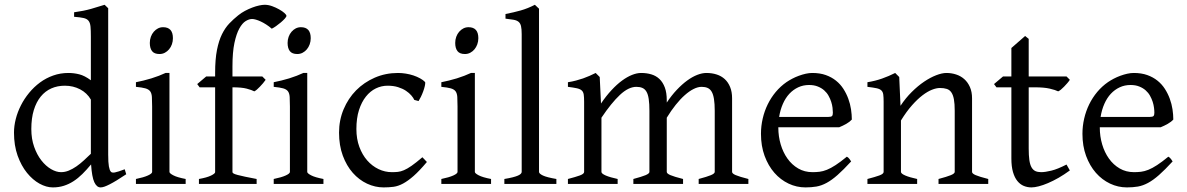

<svg xmlns="http://www.w3.org/2000/svg" viewBox="-20 -777 5015 811"><path d="M363.8 -356.4Q347.7 -384.3 318.4 -399.7Q289.1 -415 253.9 -415Q222.7 -415 196.8 -403.6Q170.9 -392.1 152.1 -369.1Q133.3 -346.2 122.8 -312Q112.3 -277.8 112.3 -231.9Q112.3 -190.4 124.3 -156.7Q136.2 -123 154.8 -99.4Q173.3 -75.7 195.6 -62.7Q217.8 -49.8 237.8 -49.8Q254.4 -49.8 270.5 -56.4Q286.6 -63 302.5 -74Q318.4 -85 333.5 -98.9Q348.6 -112.8 363.8 -127.4ZM513.2 -41Q490.7 -25.9 473.4 -15.4Q456.1 -4.9 443.1 1.7Q430.2 8.3 420.9 11.5Q411.6 14.6 404.8 14.6Q388.7 14.6 378.4 -7.3Q368.2 -29.3 364.7 -82.5Q346.2 -60.1 327.9 -42Q309.6 -23.9 290.3 -11.5Q271 1 249.5 7.8Q228 14.6 203.1 14.6Q175.8 14.6 147 -1.2Q118.2 -17.1 94 -46.9Q69.8 -76.7 54.4 -119.6Q39.1 -162.6 39.1 -216.8Q39.1 -244.6 46.6 -274.4Q54.2 -304.2 68.4 -332Q82.5 -359.9 103 -384.8Q123.5 -409.7 148.9 -428.5Q174.3 -447.3 204.6 -458Q234.9 -468.8 269 -468.8Q292 -468.8 314.7 -463.1Q337.4 -457.5 363.8 -438V-622.1Q363.8 -648.9 362.3 -664.8Q360.8 -680.7 354 -689.2Q347.2 -697.8 333 -700.9Q318.8 -704.1 293 -706.1V-725.1Q333 -730.5 364.7 -739.5Q396.5 -748.5 421.9 -756.8L437 -742.2V-124Q437 -106.9 437.7 -94.7Q438.5 -82.5 439.9 -74.2Q441.4 -65.9 443.4 -60.5Q445.3 -55.2 448.2 -51.8Q452.6 -46.4 465.1 -48.6Q477.5 -50.8 506.8 -62Z M710.4 -615.7Q710.4 -602.1 706.1 -589.8Q701.7 -577.6 694.1 -568.6Q686.5 -559.6 676.3 -554.2Q666 -548.8 653.8 -548.8Q631.8 -548.8 622.3 -561Q612.8 -573.2 612.8 -595.7Q612.8 -609.4 617.2 -621.6Q621.6 -633.8 629.4 -642.8Q637.2 -651.9 647.2 -657Q657.2 -662.1 668.9 -662.1Q710.4 -662.1 710.4 -615.7ZM554.2 0V-21Q587.4 -27.8 605 -35.9Q622.6 -43.9 622.6 -50.8V-327.1Q622.6 -352.1 621.6 -367.4Q620.6 -382.8 614.3 -391.4Q607.9 -399.9 594 -403.8Q580.1 -407.7 554.2 -410.2V-429.7Q569.3 -432.6 586.2 -436.8Q603 -440.9 619.6 -446Q636.2 -451.2 651.4 -457Q666.5 -462.9 679.2 -468.8H695.8V-50.8Q695.8 -44.9 712.2 -36.4Q728.5 -27.8 764.2 -21V0Z M1189.9 -710Q1189.9 -706.1 1182.9 -698.2Q1175.8 -690.4 1166 -682.1Q1156.2 -673.8 1145.8 -666.5Q1135.3 -659.2 1127.9 -655.8Q1116.2 -666 1104.2 -673.6Q1092.3 -681.2 1081.3 -686.3Q1070.3 -691.4 1060.8 -694.1Q1051.3 -696.8 1044.9 -696.8Q1032.2 -696.8 1017.8 -688Q1003.4 -679.2 991 -656.7Q978.5 -634.3 970.2 -595.5Q961.9 -556.6 961.9 -496.1V-454.1H1087.9L1102.1 -439.9Q1097.7 -433.1 1091.1 -425.5Q1084.5 -418 1077.9 -410.9Q1071.3 -403.8 1064.9 -398.4Q1058.6 -393.1 1054.2 -391.1Q1043 -397 1022 -402.6Q1001 -408.2 961.9 -408.2V-49.8Q961.9 -46.9 967 -43.9Q972.2 -41 984.4 -37.8Q996.6 -34.7 1015.9 -30.5Q1035.2 -26.4 1064 -21V0H820.3V-21Q854 -26.9 871.3 -35.4Q888.7 -43.9 888.7 -49.8V-408.2H823.2L813 -421.9L851.1 -454.1H888.7V-469.2Q888.7 -526.9 896.5 -566.2Q904.3 -605.5 917.7 -632.6Q931.2 -659.7 948.7 -678Q966.3 -696.3 985.8 -711.9Q999 -722.7 1014.6 -731Q1030.3 -739.3 1045.7 -745.1Q1061 -751 1075 -753.9Q1088.9 -756.8 1098.1 -756.8Q1113.3 -756.8 1129.4 -751Q1145.5 -745.1 1158.9 -737.5Q1172.4 -730 1181.2 -722.2Q1189.9 -714.4 1189.9 -710Z M1292.5 -615.7Q1292.5 -602.1 1288.1 -589.8Q1283.7 -577.6 1276.1 -568.6Q1268.6 -559.6 1258.3 -554.2Q1248 -548.8 1235.8 -548.8Q1213.9 -548.8 1204.3 -561Q1194.8 -573.2 1194.8 -595.7Q1194.8 -609.4 1199.2 -621.6Q1203.6 -633.8 1211.4 -642.8Q1219.2 -651.9 1229.2 -657Q1239.3 -662.1 1251 -662.1Q1292.5 -662.1 1292.5 -615.7ZM1136.2 0V-21Q1169.4 -27.8 1187 -35.9Q1204.6 -43.9 1204.6 -50.8V-327.1Q1204.6 -352.1 1203.6 -367.4Q1202.6 -382.8 1196.3 -391.4Q1189.9 -399.9 1176 -403.8Q1162.1 -407.7 1136.2 -410.2V-429.7Q1151.4 -432.6 1168.2 -436.8Q1185.1 -440.9 1201.7 -446Q1218.3 -451.2 1233.4 -457Q1248.5 -462.9 1261.2 -468.8H1277.8V-50.8Q1277.8 -44.9 1294.2 -36.4Q1310.5 -27.8 1346.2 -21V0Z M1783.2 -92.8Q1751.5 -55.2 1727.3 -33.9Q1703.1 -12.7 1682.6 -1.7Q1662.1 9.3 1642.6 12Q1623 14.6 1600.1 14.6Q1564.5 14.6 1530.5 -1.2Q1496.6 -17.1 1470.2 -46.9Q1443.8 -76.7 1428 -119.6Q1412.1 -162.6 1412.1 -216.8Q1412.1 -269.5 1431.4 -315.4Q1450.7 -361.3 1484.1 -395.3Q1517.6 -429.2 1563 -449Q1608.4 -468.8 1661.1 -468.8Q1677.2 -468.8 1694.1 -466.1Q1710.9 -463.4 1726.3 -458.3Q1741.7 -453.1 1754.6 -446Q1767.6 -439 1775.9 -430.2Q1776.9 -424.3 1774.4 -413.6Q1772 -402.8 1767.6 -390.9Q1763.2 -378.9 1757.8 -367.9Q1752.4 -356.9 1748 -350.1L1730 -355Q1726.1 -363.8 1717.3 -374Q1708.5 -384.3 1694.6 -393.6Q1680.7 -402.8 1661.4 -408.9Q1642.1 -415 1617.2 -415Q1591.3 -415 1567.6 -403.6Q1543.9 -392.1 1525.6 -369.1Q1507.3 -346.2 1496.3 -312Q1485.4 -277.8 1485.4 -231.9Q1485.4 -190.4 1497.8 -156.7Q1510.3 -123 1531 -99.4Q1551.8 -75.7 1578.9 -62.7Q1606 -49.8 1635.3 -49.8Q1648.9 -49.8 1660.6 -51Q1672.4 -52.2 1686.3 -58.1Q1700.2 -64 1718.5 -76.7Q1736.8 -89.4 1764.2 -112.8Z M2000.5 -615.7Q2000.5 -602.1 1996.1 -589.8Q1991.7 -577.6 1984.1 -568.6Q1976.6 -559.6 1966.3 -554.2Q1956.1 -548.8 1943.8 -548.8Q1921.9 -548.8 1912.4 -561Q1902.8 -573.2 1902.8 -595.7Q1902.8 -609.4 1907.2 -621.6Q1911.6 -633.8 1919.4 -642.8Q1927.2 -651.9 1937.3 -657Q1947.3 -662.1 1959 -662.1Q2000.5 -662.1 2000.5 -615.7ZM1844.2 0V-21Q1877.4 -27.8 1895 -35.9Q1912.6 -43.9 1912.6 -50.8V-327.1Q1912.6 -352.1 1911.6 -367.4Q1910.6 -382.8 1904.3 -391.4Q1897.9 -399.9 1884 -403.8Q1870.1 -407.7 1844.2 -410.2V-429.7Q1859.4 -432.6 1876.2 -436.8Q1893.1 -440.9 1909.7 -446Q1926.3 -451.2 1941.4 -457Q1956.5 -462.9 1969.2 -468.8H1985.8V-50.8Q1985.8 -44.9 2002.2 -36.4Q2018.6 -27.8 2054.2 -21V0Z M2110.4 0V-21Q2131.3 -24.4 2145.5 -28.1Q2159.7 -31.7 2168 -35.4Q2176.3 -39.1 2179.9 -43Q2183.6 -46.9 2183.6 -50.8V-632.8Q2183.6 -654.8 2180.7 -667Q2177.7 -679.2 2169.9 -685.3Q2162.1 -691.4 2148.9 -693.6Q2135.7 -695.8 2115.2 -698.2V-717.8Q2150.4 -724.6 2179.7 -732.9Q2209 -741.2 2239.3 -756.8L2256.8 -740.2V-50.8Q2256.8 -43.5 2273.4 -35.6Q2290 -27.8 2330.1 -21V0Z M2931.2 0V-21Q2966.3 -30.3 2982.7 -37.1Q2999 -43.9 2999 -50.8V-309.1Q2999 -338.9 2995.8 -358.6Q2992.7 -378.4 2986.1 -389.6Q2979.5 -400.9 2969 -405.5Q2958.5 -410.2 2943.8 -410.2Q2927.7 -410.2 2909.7 -401.1Q2891.6 -392.1 2872.6 -375.2Q2853.5 -358.4 2834.2 -334.2Q2814.9 -310.1 2796.4 -279.8V-50.8Q2796.4 -43.9 2811.5 -37.4Q2826.7 -30.8 2865.2 -21V0H2655.3V-21Q2690.4 -30.3 2706.8 -37.1Q2723.1 -43.9 2723.1 -50.8V-309.1Q2723.1 -338.9 2720.2 -358.6Q2717.3 -378.4 2710.7 -389.6Q2704.1 -400.9 2693.6 -405.5Q2683.1 -410.2 2668 -410.2Q2634.8 -410.2 2598.4 -376Q2562 -341.8 2520.5 -279.8V-50.8Q2520.5 -43.5 2538.8 -35.6Q2557.1 -27.8 2588.9 -21V0H2378.9V-21Q2411.1 -29.3 2429.2 -35.9Q2447.3 -42.5 2447.3 -50.8V-347.2Q2447.3 -366.7 2445.6 -377.9Q2443.8 -389.2 2436.8 -395.3Q2429.7 -401.4 2416 -404.3Q2402.3 -407.2 2378.9 -410.2V-429.7Q2397.5 -432.6 2413.1 -436.8Q2428.7 -440.9 2442.9 -445.8Q2457 -450.7 2470 -456.5Q2482.9 -462.4 2496.1 -468.8L2513.2 -451.7L2518.6 -339.8Q2540.5 -372.1 2563 -396.2Q2585.4 -420.4 2607.4 -436.5Q2629.4 -452.6 2649.9 -460.7Q2670.4 -468.8 2688 -468.8Q2711.4 -468.8 2731.2 -462.9Q2751 -457 2765.4 -443.4Q2779.8 -429.7 2788.1 -407.7Q2796.4 -385.7 2796.4 -353V-343.8Q2816.9 -374.5 2838.9 -397.7Q2860.8 -420.9 2882.6 -436.8Q2904.3 -452.6 2925 -460.7Q2945.8 -468.8 2963.9 -468.8Q2987.3 -468.8 3007.1 -462.4Q3026.9 -456.1 3041.3 -442.9Q3055.7 -429.7 3064 -409.4Q3072.3 -389.2 3072.3 -361.8V-50.8Q3072.3 -43.9 3087.4 -37.4Q3102.5 -30.8 3141.1 -21V0Z M3397.5 -418Q3372.6 -418 3351.6 -408.2Q3330.6 -398.4 3314.2 -380.9Q3297.9 -363.3 3286.9 -338.4Q3275.9 -313.5 3271 -283.2H3479.5Q3490.7 -283.2 3494.4 -286.9Q3498 -290.5 3498 -300.8Q3498 -309.6 3496.6 -321.8Q3495.1 -334 3491 -346.9Q3486.8 -359.9 3479.7 -372.6Q3472.7 -385.3 3461.4 -395.3Q3450.2 -405.3 3434.3 -411.6Q3418.5 -418 3397.5 -418ZM3578.1 -272Q3569.3 -262.2 3554.7 -253.9Q3540 -245.6 3524.4 -239.3H3267.6V-237.8Q3267.6 -201.2 3277.6 -167.2Q3287.6 -133.3 3306.2 -107.2Q3324.7 -81.1 3351.6 -65.4Q3378.4 -49.8 3412.1 -49.8Q3427.2 -49.8 3441.7 -51.5Q3456.1 -53.2 3472.7 -59.8Q3489.3 -66.4 3509.5 -79.6Q3529.8 -92.8 3557.1 -115.2Q3563.5 -111.8 3568.1 -105.5Q3572.8 -99.1 3575.2 -95.2Q3542.5 -59.6 3517.8 -37.8Q3493.2 -16.1 3471.4 -4.4Q3449.7 7.3 3428.5 11Q3407.2 14.6 3382.3 14.6Q3344.7 14.6 3310.8 -1.5Q3276.9 -17.6 3251 -47.1Q3225.1 -76.7 3209.7 -118.4Q3194.3 -160.2 3194.3 -211.9Q3194.3 -244.6 3201.7 -276.4Q3209 -308.1 3222.9 -336.4Q3236.8 -364.7 3256.8 -388.7Q3276.9 -412.6 3302.2 -430.2Q3313 -437.5 3326.4 -444.6Q3339.8 -451.7 3354.5 -457Q3369.1 -462.4 3383.5 -465.6Q3397.9 -468.8 3411.1 -468.8Q3443.4 -468.8 3468 -460Q3492.7 -451.2 3511.2 -436.3Q3529.8 -421.4 3542.5 -401.6Q3555.2 -381.8 3563.2 -359.9Q3571.3 -337.9 3574.7 -315.2Q3578.1 -292.5 3578.1 -272Z M3944.3 0V-21Q3979.5 -30.3 3996.1 -37.1Q4012.7 -43.9 4012.7 -50.8V-309.1Q4012.7 -338.9 4009.3 -357.4Q4005.9 -376 3998.5 -386.7Q3991.2 -397.5 3979.2 -401.4Q3967.3 -405.3 3950.2 -405.3Q3935.1 -405.3 3916.5 -397.9Q3897.9 -390.6 3876.7 -374.5Q3855.5 -358.4 3832.3 -332.3Q3809.1 -306.2 3785.6 -268.1V-50.8Q3785.6 -43.5 3804 -35.6Q3822.3 -27.8 3854 -21V0H3644V-21Q3676.3 -29.3 3694.3 -35.9Q3712.4 -42.5 3712.4 -50.8V-347.2Q3712.4 -366.2 3710.9 -377.4Q3709.5 -388.7 3702.9 -395Q3696.3 -401.4 3682.6 -404.3Q3668.9 -407.2 3644 -410.2V-429.7Q3677.2 -435.1 3705.6 -445.1Q3733.9 -455.1 3761.2 -468.8L3778.3 -451.7L3783.7 -330.1Q3805.2 -362.8 3831.1 -388.4Q3856.9 -414.1 3883.3 -431.9Q3909.7 -449.7 3934.3 -459.2Q3959 -468.8 3978 -468.8Q3999 -468.8 4018.6 -462.4Q4038.1 -456.1 4053 -442.9Q4067.9 -429.7 4076.9 -409.4Q4085.9 -389.2 4085.9 -361.8V-50.8Q4085.9 -43.9 4100.8 -37.4Q4115.7 -30.8 4154.3 -21V0Z M4499 -57.1Q4475.1 -39.6 4451.7 -26.1Q4428.2 -12.7 4407 -3.7Q4385.7 5.4 4367.7 10Q4349.6 14.6 4336.9 14.6Q4319.8 14.6 4304.4 8.3Q4289.1 2 4277.3 -12.5Q4265.6 -26.9 4258.8 -50.3Q4252 -73.7 4252 -107.9V-408.2H4189L4178.7 -421.9L4216.8 -454.1H4252V-574.2L4310.1 -625L4325.2 -612.8V-454.1H4484.9L4499 -439.9Q4494.6 -433.1 4488 -425.5Q4481.4 -418 4474.6 -410.9Q4467.8 -403.8 4461.2 -398.4Q4454.6 -393.1 4449.7 -391.1Q4438 -397 4414.1 -402.6Q4390.1 -408.2 4350.6 -408.2H4325.2V-149.9Q4325.2 -120.6 4327.9 -101.3Q4330.6 -82 4336.9 -70.6Q4343.3 -59.1 4353.3 -54.4Q4363.3 -49.8 4377.9 -49.8Q4395 -49.8 4420.9 -56.2Q4446.8 -62.5 4484.9 -82Z M4755.4 -418Q4730.5 -418 4709.5 -408.2Q4688.5 -398.4 4672.1 -380.9Q4655.8 -363.3 4644.8 -338.4Q4633.8 -313.5 4628.9 -283.2H4837.4Q4848.6 -283.2 4852.3 -286.9Q4856 -290.5 4856 -300.8Q4856 -309.6 4854.5 -321.8Q4853 -334 4848.9 -346.9Q4844.7 -359.9 4837.6 -372.6Q4830.6 -385.3 4819.3 -395.3Q4808.1 -405.3 4792.2 -411.6Q4776.4 -418 4755.4 -418ZM4936 -272Q4927.2 -262.2 4912.6 -253.9Q4897.9 -245.6 4882.3 -239.3H4625.5V-237.8Q4625.5 -201.2 4635.5 -167.2Q4645.5 -133.3 4664.1 -107.2Q4682.6 -81.1 4709.5 -65.4Q4736.3 -49.8 4770 -49.8Q4785.2 -49.8 4799.6 -51.5Q4814 -53.2 4830.6 -59.8Q4847.2 -66.4 4867.4 -79.6Q4887.7 -92.8 4915 -115.2Q4921.4 -111.8 4926 -105.5Q4930.7 -99.1 4933.1 -95.2Q4900.4 -59.6 4875.7 -37.8Q4851.1 -16.1 4829.3 -4.4Q4807.6 7.3 4786.4 11Q4765.1 14.6 4740.2 14.6Q4702.6 14.6 4668.7 -1.5Q4634.8 -17.6 4608.9 -47.1Q4583 -76.7 4567.6 -118.4Q4552.2 -160.2 4552.2 -211.9Q4552.2 -244.6 4559.6 -276.4Q4566.9 -308.1 4580.8 -336.4Q4594.7 -364.7 4614.7 -388.7Q4634.8 -412.6 4660.2 -430.2Q4670.9 -437.5 4684.3 -444.6Q4697.8 -451.7 4712.4 -457Q4727.1 -462.4 4741.5 -465.6Q4755.9 -468.8 4769 -468.8Q4801.3 -468.8 4825.9 -460Q4850.6 -451.2 4869.1 -436.3Q4887.7 -421.4 4900.4 -401.6Q4913.1 -381.8 4921.1 -359.9Q4929.2 -337.9 4932.6 -315.2Q4936 -292.5 4936 -272Z"/></svg>

Font: Akkhara
Style: Regular
Weight: 400
Designer: J. Victor Gaultney
Version: Version 1.00 June 13, 2006, initial release